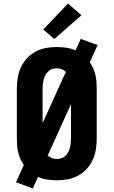

<svg xmlns="http://www.w3.org/2000/svg" viewBox="-20 -1008 640 1082"><path d="M165 54 70 19 114 -78Q103 -94 95 -112Q87 -130 82.5 -148.5Q78 -167 76.5 -186.5Q75 -206 75 -226V-509Q75 -540 80 -570.5Q85 -601 98 -629Q111 -657 132.5 -680Q154 -703 181 -717.5Q208 -732 238.5 -737.5Q269 -743 300 -743Q327 -743 354 -739Q381 -735 406 -724L435 -789L530 -754L486 -657Q497 -641 505 -623Q513 -605 517.5 -586.5Q522 -568 523.5 -548.5Q525 -529 525 -509V-226Q525 -195 520 -164.5Q515 -134 502 -106Q489 -78 467.5 -55Q446 -32 419 -17.5Q392 -3 361.5 2.5Q331 8 300 8Q273 8 246 4Q219 0 194 -11ZM220 -314 351 -603Q341 -613 327.5 -618Q314 -623 300 -623Q287 -623 274.5 -619Q262 -615 252.5 -606Q243 -597 236.5 -585.5Q230 -574 226.5 -561Q223 -548 221.5 -535Q220 -522 220 -509ZM300 -112Q313 -112 325.5 -116Q338 -120 347.5 -129Q357 -138 363.5 -149.5Q370 -161 373.5 -174Q377 -187 378.5 -200Q380 -213 380 -226V-421L249 -132Q259 -122 272.5 -117Q286 -112 300 -112ZM286 -788 224 -842 363 -988 439 -922Z"/></svg>

Font: Iosevka Etoile Heavy
Style: Regular
Weight: 900
Designer: Belleve Invis
Foundry: Belleve Invis
Version: Version 22.1.2; ttfautohint (v1.8.4)